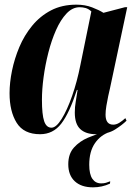

<svg xmlns="http://www.w3.org/2000/svg" viewBox="-20 -566 585 824"><path d="M152 10Q82 10 51.5 -39Q21 -88 21 -166Q21 -211 31.5 -262.5Q42 -314 63 -364Q84 -414 118 -455.5Q152 -497 199 -521.5Q246 -546 308 -546Q345 -546 375 -534.5Q405 -523 424 -511L516 -535H526L452 -187Q449 -175 444.5 -154Q440 -133 436.5 -111.5Q433 -90 433 -74Q433 -31 466 -31Q479 -31 492 -39Q505 -47 518 -59L523 -48Q505 -30 473.5 -10Q442 10 392 10Q348 10 324.5 -12Q301 -34 301 -83Q301 -107 305 -129.5Q309 -152 313 -180H310Q278 -81 243 -35.5Q208 10 152 10ZM201 -18Q221 -18 244.5 -55.5Q268 -93 289.5 -154.5Q311 -216 325 -287L372 -517Q360 -528 347.5 -531.5Q335 -535 322 -535Q291 -535 265.5 -508Q240 -481 220.5 -437Q201 -393 187.5 -340Q174 -287 167 -234.5Q160 -182 160 -138Q160 -74 169.5 -46Q179 -18 201 -18ZM379 238Q329 238 301 212Q273 186 273 139Q273 94 297.5 67Q322 40 357.5 25Q393 10 427 0H452Q412 13 387.5 48.5Q363 84 363 141Q363 182 376.5 201.5Q390 221 414 221Q426 221 434.5 218.5Q443 216 453 212L452 222Q418 238 379 238Z"/></svg>

Font: Noto Serif Display ExtraCondensed ExtraBold
Style: Italic
Weight: 800
Width: 2
Italic angle: -12°
Designer: Monotype Design Team
Foundry: Monotype Imaging Inc.
Version: Version 2.009